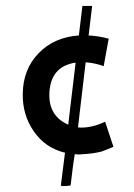

<svg xmlns="http://www.w3.org/2000/svg" viewBox="-20 -628 454 650"><path d="M211 -206 236 -416Q148 -403 147 -306Q147 -234 211 -206ZM336 -216 364 -131Q328 -116 324 -115Q297 -108 261 -106Q247 -104 233 -106Q227 -70 219 0Q188 4 186 0L200 -111Q133 -127 94 -184Q56 -239 57 -310Q58 -394 111 -448Q163 -502 247 -508L259 -608H292L280 -508Q315 -506 348 -497L331 -404Q301 -415 270 -417L244 -197Q247 -196 255 -196Q294 -196 336 -216Z"/></svg>

Font: GFS Neohellenic Rg
Style: Bold
Weight: 700
Designer: Designed by Takis Katsoulidis and George D. Matthiopoulos.
Foundry: Designed by Takis Katsoulidis and George D. Matthiopoulos.
Version: Version 1.0